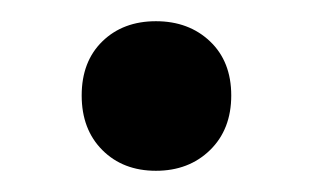

<svg xmlns="http://www.w3.org/2000/svg" viewBox="-20 -151 295 181"><path d="M127 10Q96 10 76.5 -9.5Q57 -29 57 -61Q57 -93 76.5 -112Q96 -131 127 -131Q158 -131 178 -112Q198 -93 198 -61Q198 -29 178 -9.5Q158 10 127 10Z"/></svg>

Font: Inria Serif
Style: Bold
Weight: 700
Designer: Black Foundry Team
Foundry: Black Foundry
Version: Version 1.000; ttfautohint (v1.8.3)